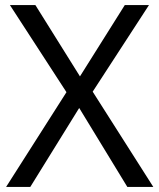

<svg xmlns="http://www.w3.org/2000/svg" viewBox="-20 -734 626 754"><path d="M582 0H480L291 -310L99 0H4L241 -372L19 -714H119L294 -434L470 -714H565L344 -374Z"/></svg>

Font: Noto Sans NKo Unjoined
Style: Regular
Weight: 400
Designer: Monotype Design Team
Foundry: Monotype Imaging Inc.
Version: Version 2.004